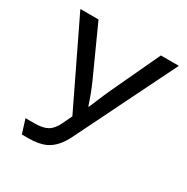

<svg xmlns="http://www.w3.org/2000/svg" viewBox="-157 -699 925 952"><g transform="rotate(30 305.0 -223.0)"><path d="M34.2 -564.9H138.2L263.2 -289.1Q290.5 -228.5 310.1 -166H313L317.4 -175.8Q351.6 -258.3 365.2 -287.1L495.1 -564.9H598.1L316.4 5.9Q281.2 77.1 228.5 101.6Q190.4 119.1 131.3 119.1H94.2L69.3 40H119.1Q168 40 193.8 25.4Q220.7 10.7 239.3 -27.8L266.1 -84Z"/></g></svg>

Font: BIZ UDPGothic
Style: Regular
Weight: 400
Designer: TypeBank Co., Ltd.
Foundry: Morisawa Inc.
Version: Version 1.051